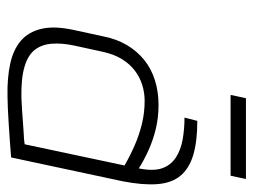

<svg xmlns="http://www.w3.org/2000/svg" viewBox="-104 -578 692 525"><g transform="rotate(90 242.5 -316.0)"><path d="M470 -642H249L240 -600H461ZM441 -349Q419 -363 391.5 -375.5Q364 -388 333 -395.5Q302 -403 268 -403Q231 -403 199.5 -393Q168 -383 144 -363.5Q120 -344 103.5 -316Q87 -288 80 -252L62 -169Q51 -117 59.5 -82Q68 -47 92 -26.5Q116 -6 154.5 2.5Q193 11 243 10Q257 10 278 9Q299 8 322.5 6.5Q346 5 366.5 3.5Q387 2 399.5 1Q412 0 411 0L476 -304Q487 -360 484 -399.5Q481 -439 461 -463Q441 -487 404 -498Q367 -509 311 -509L302 -474Q333 -474 361.5 -469Q390 -464 411 -450.5Q432 -437 440.5 -413Q449 -389 441 -349ZM433 -310 375 -37Q375 -37 368 -36Q361 -35 348 -34.5Q335 -34 318.5 -32.5Q302 -31 284 -30Q266 -29 248 -28Q195 -27 163 -36.5Q131 -46 116.5 -65Q102 -84 100 -111.5Q98 -139 105 -172L122 -250Q129 -282 142.5 -303.5Q156 -325 174 -338.5Q192 -352 213 -358.5Q234 -365 256 -365Q289 -365 319.5 -357.5Q350 -350 378.5 -337.5Q407 -325 433 -310Z"/></g></svg>

Font: Advent Pro Light
Style: Italic
Weight: 300
Italic angle: -12°
Version: Version 3.000